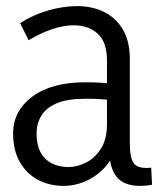

<svg xmlns="http://www.w3.org/2000/svg" viewBox="-20 -599 533 630"><path d="M338 -115 360 -110Q345 -70 317.5 -43Q290 -16 256.5 -2.5Q223 11 190 11Q142 11 104.5 -9Q67 -29 45 -67.5Q23 -106 23 -161Q23 -235 86 -282Q149 -329 260 -329Q287 -329 312 -327.5Q337 -326 360 -321V-268Q335 -272 312.5 -273.5Q290 -275 261 -275Q201 -275 166 -260Q131 -245 115.5 -219Q100 -193 100 -161Q100 -107 128 -79Q156 -51 206 -51Q233 -51 262 -65.5Q291 -80 311 -111Q331 -142 331 -191V-401Q331 -461 300.5 -488.5Q270 -516 222 -516Q188 -516 150 -503Q112 -490 74 -467L46 -523Q89 -551 139 -565Q189 -579 233 -579Q282 -579 321 -560Q360 -541 383 -502.5Q406 -464 406 -405V-127Q406 -86 416.5 -67Q427 -48 459 -48Q463 -48 467 -48Q471 -48 476 -49L479 7Q469 9 459 10Q449 11 440 11Q386 11 362 -19.5Q338 -50 338 -115Z"/></svg>

Font: Yaldevi ExtraLight
Style: Regular
Weight: 400
Version: Version 1.100